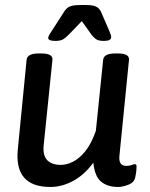

<svg xmlns="http://www.w3.org/2000/svg" viewBox="-20 -738 597 765"><path d="M200 -575Q172 -575 172 -587Q172 -594 187 -616L236 -692Q244 -705 256.5 -711.5Q269 -718 302 -718H321Q349 -718 362 -712Q375 -706 382 -692L415 -616Q418 -608 420.5 -601.5Q423 -595 423 -590Q423 -575 394 -575Q372 -575 362.5 -582Q353 -589 345 -599L306 -654L253 -599Q243 -589 232.5 -582Q222 -575 200 -575ZM181 7Q36 7 51 -143L86 -500Q89 -525 134 -525H145Q191 -525 189 -500L154 -159Q150 -118 168.5 -99.5Q187 -81 223 -81Q244 -81 269.5 -93Q295 -105 319.5 -135Q344 -165 362 -217L391 -500Q394 -525 439 -525H450Q496 -525 494 -500L456 -119Q451 -77 483 -77Q496 -77 504.5 -80.5Q513 -84 517 -84Q524 -84 524 -75Q524 -73 523.5 -62Q523 -51 519 -32Q515 -11 491.5 -2Q468 7 451 7Q408 7 382.5 -14.5Q357 -36 352 -90Q317 -42 272 -17.5Q227 7 181 7Z"/></svg>

Font: Asap Medium
Style: Italic
Weight: 500
Italic angle: -6°
Designer: Pablo Cosgaya
Foundry: Omnibus-Type
Version: Version 3.001; ttfautohint (v1.8.3)